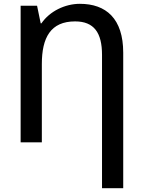

<svg xmlns="http://www.w3.org/2000/svg" viewBox="-20 -745 747 1005"><path d="M398 -725C320 -725 240 -686 197 -623H193L174 -715H88V0H199V-410C199 -548 245 -633 373 -633C472 -633 514 -574 514 -458V240H625V-469C625 -648 535 -725 398 -725Z"/></svg>

Font: Noto Sans Thai Medium
Style: Regular
Weight: 500
Designer: Monotype Design Team
Foundry: Monotype Imaging Inc.
Version: Version 1.901